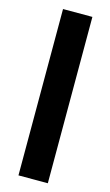

<svg xmlns="http://www.w3.org/2000/svg" viewBox="-117 -790 476 833"><g transform="rotate(15 121.0 -373.5)"><path d="M57.6 0Q90.8 0 189.5 0Q189.5 -186.5 189.5 -747.1Q156.2 -747.1 57.6 -747.1Q57.6 -723.6 57.6 -653.3Q57.6 -490.2 57.6 0Z"/></g></svg>

Font: BM-Biotif
Style: Bold
Weight: 400
Designer: Deni Anggara
Version: Version 1.000;PS 001.000;hotconv 1.0.88;makeotf.lib2.5.64776